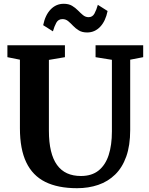

<svg xmlns="http://www.w3.org/2000/svg" viewBox="-20 -981 783 1009"><path d="M384.9 8Q284.3 8 217.8 -25.1Q151.2 -58.2 118 -127.9Q84.7 -197.6 84.7 -306.6V-667.3L18.9 -680.5V-743H321.2V-680.5L237 -666.2V-293.9Q237 -233 247.8 -188.2Q258.5 -143.4 279.8 -114Q301.1 -84.6 332.5 -70.3Q363.9 -56.1 405.4 -56.1Q462.4 -56.1 498.3 -85Q534.2 -114 551.2 -166.4Q568.1 -218.9 568.1 -290V-666.7L482.2 -680.5V-743H732.5V-680.5L664.2 -667.3V-298Q664.2 -216.5 643.5 -158.4Q622.9 -100.4 585 -63.6Q547.2 -26.8 496.2 -9.4Q445.2 8 384.9 8ZM438 -810.4Q411.7 -810.4 394.3 -821.1Q376.9 -831.7 364 -845.5Q351.1 -859.2 338.3 -869.9Q325.4 -880.6 308.2 -880.6Q286.4 -880.6 275.9 -861.5Q265.5 -842.4 258.1 -816.3L206.9 -848.7Q217.6 -901.8 246.2 -931.5Q274.8 -961.1 314.7 -961.1Q341.1 -961.1 358.7 -950.6Q376.2 -940.1 389.6 -926.3Q403.1 -912.5 415.9 -901.8Q428.8 -891.1 444.9 -890.7Q466 -890.4 476.5 -909.9Q487 -929.5 494.2 -955.6L545.4 -923.2Q534.7 -869.9 506.3 -840.1Q478 -810.4 438 -810.4Z"/></svg>

Font: Merriweather Light
Style: Regular
Weight: 300
Designer: Eben Sorkin
Foundry: Eben Sorkin
Version: Version 2.100